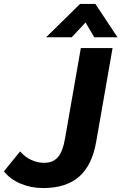

<svg xmlns="http://www.w3.org/2000/svg" viewBox="-46 -944 616 974"><path d="M-26 -75 56 -176Q80 -148 112 -133Q144 -118 178 -118Q223 -118 248 -147Q273 -176 284 -242L364 -700H525L442 -225Q421 -105 355 -47.5Q289 10 173 10Q111 10 58 -12.5Q5 -35 -26 -75ZM360 -924H438L550 -755H432L388 -830L318 -755H188Z"/></svg>

Font: Sarabun ExtraBold
Style: Italic
Weight: 800
Italic angle: -10°
Designer: Suppakit Chalermlarp | Katatrad Co.,Ltd.
Foundry: Cadson Demak Co.,Ltd.
Version: Version 1.000; ttfautohint (v1.6)